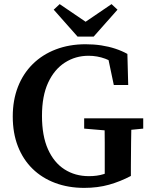

<svg xmlns="http://www.w3.org/2000/svg" viewBox="-20 -896 734 933"><path d="M389 17Q312 17 248 -7Q184 -31 138 -76Q92 -121 67 -185Q42 -249 42 -330Q42 -409 67 -473.5Q92 -538 139 -584.5Q186 -631 251.5 -656Q317 -681 396 -681Q436 -681 472 -675.5Q508 -670 540 -659.5Q572 -649 599 -634L603 -483H533L501 -635L569 -621V-564Q531 -596 492 -610.5Q453 -625 410 -625Q347 -625 295.5 -592Q244 -559 214 -494.5Q184 -430 184 -333Q184 -236 213 -171Q242 -106 293.5 -73Q345 -40 412 -40Q452 -40 482.5 -49.5Q513 -59 549 -78L489 -21V-87Q489 -145 489 -203.5Q489 -262 487 -321H619Q618 -263 617 -204.5Q616 -146 616 -86V-41Q565 -14 510 1.5Q455 17 389 17ZM389 -271V-321H676V-271L564 -260H519ZM270 -876 439 -761H353L522 -876L551 -849L435 -718H357L241 -849Z"/></svg>

Font: Source Serif 4 18pt SemiBold
Style: Regular
Weight: 600
Designer: Frank Grießhammer
Foundry: Adobe Systems Incorporated
Version: Version 4.004;hotconv 1.0.116;makeotfexe 2.5.65601